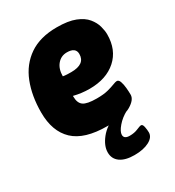

<svg xmlns="http://www.w3.org/2000/svg" viewBox="-176 -634 849 933"><g transform="rotate(-30 248.5 -167.5)"><path d="M260 8Q132 8 73 -48Q14 -104 14 -210Q14 -303 42.5 -375.5Q71 -448 131.5 -489.5Q192 -531 286 -531Q350 -531 389 -515.5Q428 -500 448 -475.5Q468 -451 475 -425Q482 -399 482 -379Q482 -292 426 -242Q370 -192 276 -192Q231 -192 188 -203V-199Q188 -163 208 -148.5Q228 -134 283 -134Q322 -134 346.5 -140.5Q371 -147 386 -153Q401 -159 408 -159Q419 -159 424.5 -143.5Q430 -128 432 -106.5Q434 -85 434 -68Q434 -40 393.5 -16Q353 8 260 8ZM239 -307Q317 -307 317 -364Q317 -401 268 -401Q235 -401 214 -376Q193 -351 193 -310Q204 -308 216 -307.5Q228 -307 239 -307ZM304 196Q253 196 225 176Q197 156 197 120Q197 83 228 44Q259 5 315 -17L379 -10Q345 8 322 35Q299 62 299 80Q299 103 331 103Q357 103 376.5 94.5Q396 86 403 86Q412 86 415.5 103.5Q419 121 419 135Q419 162 387 179Q355 196 304 196Z"/></g></svg>

Font: Asap Semi Condensed Semi Condensed Black
Style: Italic
Weight: 900
Width: 4
Italic angle: -6°
Designer: Pablo Cosgaya
Foundry: Omnibus-Type
Version: Version 3.001; ttfautohint (v1.8.4.7-5d5b)